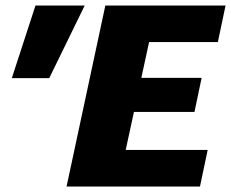

<svg xmlns="http://www.w3.org/2000/svg" viewBox="-20 -678 840 698"><path d="M707 0H222L363 -658H800L772 -525H522L437 -133H735ZM339 -271 366 -395H713L687 -271ZM159 -394H23L109 -658H288Z"/></svg>

Font: Ysabeau Office Black
Style: Italic
Weight: 900
Italic angle: -12°
Designer: Christian Thalmann (Catharsis Fonts)
Version: Version 2.001;gftools[0.9.30]; featfreeze: tnum,lnum,ss02